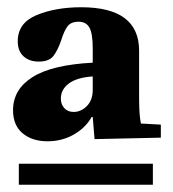

<svg xmlns="http://www.w3.org/2000/svg" viewBox="-20 -740 477 530"><path d="M402 -288V-230H32V-288ZM236 -567V-606Q236 -647 227 -663.5Q218 -680 197 -680Q176 -680 166.5 -667.5Q157 -655 149 -629Q139 -600 127 -585Q115 -570 87 -570Q61 -570 45 -584.5Q29 -599 29 -626Q29 -677 81.5 -698.5Q134 -720 204 -720Q364 -720 364 -600V-468Q364 -422 369 -399L424 -396V-360L241 -356L236 -417H233Q216 -387 183.5 -368.5Q151 -350 111 -350Q69 -350 42.5 -372Q16 -394 16 -436Q16 -493 69.5 -527Q123 -561 236 -567ZM183 -431Q204 -431 220 -447.5Q236 -464 236 -492V-529Q192 -526 170 -509.5Q148 -493 148 -468Q148 -452 157.5 -441.5Q167 -431 183 -431Z"/></svg>

Font: Minipax
Style: Bold
Weight: 700
Designer: Raphaël Ronot, Igor Stepanchenko (Cyrillic)
Foundry: steppetype
Version: Version 1.002